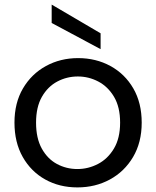

<svg xmlns="http://www.w3.org/2000/svg" viewBox="-20 -809 680 836"><path d="M317 7Q239 7 177 -27.5Q115 -62 79 -125.5Q43 -189 43 -275Q43 -361 80 -424Q117 -487 180 -521.5Q243 -556 320 -556Q398 -556 461 -521.5Q524 -487 560.5 -424Q597 -361 597 -275Q597 -189 559.5 -125.5Q522 -62 458.5 -27.5Q395 7 317 7ZM317 -73Q364 -73 406.5 -95Q449 -117 476 -162Q503 -207 503 -275Q503 -343 476.5 -387.5Q450 -432 408 -454Q366 -476 319 -476Q271 -476 229.5 -454Q188 -432 162.5 -387.5Q137 -343 137 -275Q137 -207 162 -162Q187 -117 228 -95Q269 -73 317 -73ZM205 -789 418 -664V-595L205 -709Z"/></svg>

Font: Parkinsans Light
Style: Regular
Weight: 400
Version: Version 1.000